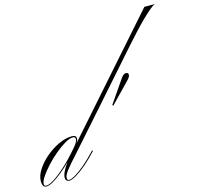

<svg xmlns="http://www.w3.org/2000/svg" viewBox="-166 -1003 1170 1139"><g transform="rotate(-15 419.0 -433.5)"><path d="M-18 5Q-43 5 -43 -34Q-43 -67 -19.5 -103.5Q4 -140 41.5 -172Q79 -204 122 -224Q165 -244 204 -244Q230 -244 230 -224Q230 -213 221 -198L373 -370L818 -874H881Q859 -864 804 -811Q749 -758 671 -669L407 -370L205 -142Q152 -84 131 -56.5Q110 -29 110 -13Q110 2 122 2Q136 2 162 -13.5Q188 -29 221 -57Q254 -85 287 -120L296 -130H304L297 -122Q264 -86 229.5 -56.5Q195 -27 166.5 -10Q138 7 121 7Q112 7 105.5 0.5Q99 -6 99 -16Q99 -48 140 -104Q112 -75 82 -50.5Q52 -26 25.5 -10.5Q-1 5 -18 5ZM-17 0Q5 0 49 -32Q93 -64 142 -114Q178 -152 200.5 -179Q223 -206 223 -223Q223 -236 206 -236Q187 -236 158 -219Q129 -202 96 -174.5Q63 -147 34.5 -116Q6 -85 -12.5 -57.5Q-31 -30 -31 -12Q-31 0 -17 0ZM489 -356 483 -360 580 -501Q595 -523 610 -523Q625 -523 625 -509Q625 -502 620 -494Q615 -486 601 -472Z"/></g></svg>

Font: Ballet 72pt
Style: Regular
Weight: 400
Designer: Maximiliano R. Sproviero
Foundry: Omnibus-Type
Version: Version 1.100; ttfautohint (v1.8.3)